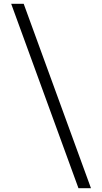

<svg xmlns="http://www.w3.org/2000/svg" viewBox="-20 -814 540 1013"><path d="M394 179H460L105 -794H39Z"/></svg>

Font: Noto Sans Mono CJK SC Regular
Style: Regular
Weight: 400
Designer: Ryoko NISHIZUKA (kana & ideographs); Paul D. Hunt (Latin, Greek & Cyrillic); Wenlong ZHANG (bopomofo); Sandoll Communica
Foundry: Adobe Systems Incorporated
Version: Version 1.005;PS 1.005;hotconv 1.0.96;makeotf.lib2.5.65012